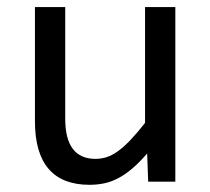

<svg xmlns="http://www.w3.org/2000/svg" viewBox="-20 -510 590 539"><path d="M472.2 0H396L393.1 -79.1Q371.1 -53.7 351.3 -36.9Q331.5 -20 312 -9.8Q292.5 0.5 272.7 4.6Q252.9 8.8 231 8.8Q155.3 8.8 116.7 -35.6Q78.1 -80.1 78.1 -169.9V-490.2H163.1V-176.8Q163.1 -64 248 -64Q263.7 -64 278.6 -68.6Q293.5 -73.2 309.8 -84.7Q326.2 -96.2 345 -115.7Q363.8 -135.3 387.2 -165V-490.2H472.2Z"/></svg>

Font: Code New Roman
Style: Regular
Weight: 400
Monospace: yes
Designer: Sam Radian
Foundry: Code New Roman
Version: Version 2.00 November 29, 2014